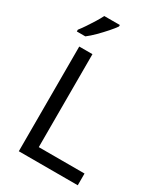

<svg xmlns="http://www.w3.org/2000/svg" viewBox="-228 -1039 980 1134"><g transform="rotate(30 262.0 -472.0)"><path d="M97 0V-714H187V-80H499V0ZM40 -784V-796Q55 -815 72.5 -841Q90 -867 107 -894.5Q124 -922 135 -944H241V-934Q229 -916 204 -887.5Q179 -859 150.5 -830.5Q122 -802 98 -784Z"/></g></svg>

Font: Noto Sans Coptic
Style: Regular
Weight: 400
Designer: Monotype Design Team, Denis Moyogo Jacquerye
Foundry: Monotype Imaging Inc.
Version: Version 2.002; ttfautohint (v1.8.4.7-5d5b)